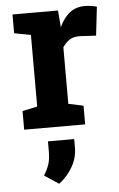

<svg xmlns="http://www.w3.org/2000/svg" viewBox="-56 -577 544 876"><g transform="rotate(-5 216.5 -139.0)"><path d="M41.5 0V-85.4L109.9 -100.1V-427.7L34.2 -442.4V-528.3H242.7L248 -462.9L249 -451.2Q268.6 -494.1 297.4 -516.1Q326.2 -538.1 366.2 -538.1Q378.9 -538.1 394 -535.9Q409.2 -533.7 420.9 -530.3L405.8 -398.9L335 -402.8Q304.7 -404.3 285.9 -392.6Q267.1 -380.9 252.4 -358.9V-100.1L320.8 -85.4V0ZM179.2 259.8 113.3 216.3Q128.9 192.4 137 168.2Q145 144 145 108.4V62.5H265.1V102.1Q265.1 148.4 241 189.9Q216.8 231.4 179.2 259.8Z"/></g></svg>

Font: Robotiche
Style: Bold
Weight: 700
Designer: Google
Version: Version 2.001